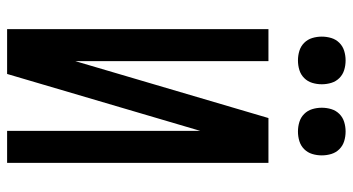

<svg xmlns="http://www.w3.org/2000/svg" viewBox="-246 -746 992 540"><g transform="rotate(90 250.0 -476.0)"><path d="M62 0V-735H152V-192L312 -735H438V0H348V-543L188 0ZM350 -818Q336 -818 323 -822Q310 -826 300.5 -835.5Q291 -845 287 -858Q283 -871 283 -885Q283 -899 287 -912Q291 -925 300.5 -934.5Q310 -944 323 -948Q336 -952 350 -952Q364 -952 377 -948Q390 -944 399.5 -934.5Q409 -925 413 -912Q417 -899 417 -885Q417 -871 413 -858Q409 -845 399.5 -835.5Q390 -826 377 -822Q364 -818 350 -818ZM150 -818Q136 -818 123 -822Q110 -826 100.5 -835.5Q91 -845 87 -858Q83 -871 83 -885Q83 -899 87 -912Q91 -925 100.5 -934.5Q110 -944 123 -948Q136 -952 150 -952Q164 -952 177 -948Q190 -944 199.5 -934.5Q209 -925 213 -912Q217 -899 217 -885Q217 -871 213 -858Q209 -845 199.5 -835.5Q190 -826 177 -822Q164 -818 150 -818Z"/></g></svg>

Font: Iosevka SS10 Medium
Style: Regular
Weight: 500
Monospace: yes
Designer: Belleve Invis
Foundry: Belleve Invis
Version: Version 28.0.6; ttfautohint (v1.8.4)